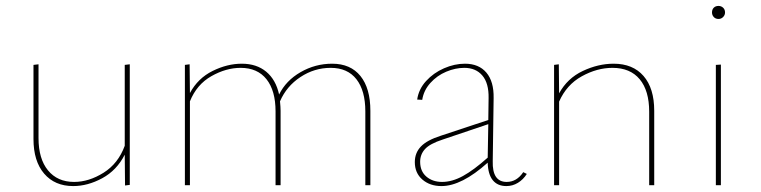

<svg xmlns="http://www.w3.org/2000/svg" viewBox="-20 -625 2567 648"><path d="M418 -408V-1L402 1L401 -103Q374 -50 325 -23.5Q276 3 227 3Q165 3 129 -39Q93 -81 93 -156V-406L110 -408V-159Q110 -89 142 -50Q174 -11 230 -11Q280 -11 329.5 -42Q379 -73 401 -133V-406Z M1230 -251V0H1213V-249Q1213 -319 1183 -357.5Q1153 -396 1096 -396Q1041 -396 994 -365Q947 -334 925 -283Q927 -263 927 -251V0H910V-249Q910 -319 879.5 -357.5Q849 -396 792 -396Q743 -396 693.5 -368Q644 -340 621 -283V0H604V-406L620 -408L621 -311Q648 -361 697.5 -385.5Q747 -410 796 -410Q846 -410 878.5 -383Q911 -356 922 -306Q945 -353 994.5 -381.5Q1044 -410 1101 -410Q1163 -410 1196.5 -368.5Q1230 -327 1230 -251Z M1758 -38Q1746 -19 1728 -8Q1710 3 1689 3Q1659 3 1643 -17Q1627 -37 1626 -76Q1538 3 1470 3Q1431 3 1405.5 -19Q1380 -41 1380 -78Q1380 -109 1400.5 -130.5Q1421 -152 1468 -167L1628 -220L1629 -294Q1630 -344 1608 -370Q1586 -396 1547 -396Q1517 -396 1486 -383Q1455 -370 1432.5 -345Q1410 -320 1405 -288L1388 -289Q1393 -324 1418 -351.5Q1443 -379 1478.5 -394.5Q1514 -410 1549 -410Q1596 -410 1621.5 -380Q1647 -350 1646 -294L1643 -81Q1641 -11 1690 -11Q1724 -11 1746 -44ZM1472 -11Q1506 -11 1542.5 -31Q1579 -51 1626 -93L1628 -206L1474 -154Q1431 -140 1414.5 -122Q1398 -104 1398 -79Q1398 -47 1419 -29Q1440 -11 1472 -11Z M2188 -251V0H2171V-248Q2171 -319 2139 -357.5Q2107 -396 2047 -396Q1995 -396 1943.5 -367.5Q1892 -339 1867 -282V0H1850V-406L1866 -408L1867 -310Q1895 -361 1947 -385.5Q1999 -410 2051 -410Q2116 -410 2152 -368.5Q2188 -327 2188 -251Z M2396 -406 2413 -407V0H2396ZM2383 -583Q2383 -593 2389 -599Q2395 -605 2405 -605Q2414 -605 2420.5 -599Q2427 -593 2427 -583Q2427 -574 2420.5 -567.5Q2414 -561 2405 -561Q2395 -561 2389 -567.5Q2383 -574 2383 -583Z"/></svg>

Font: Ysabeau Thin
Style: Regular
Weight: 200
Designer: Christian Thalmann (Catharsis Fonts)
Version: Version 0.003